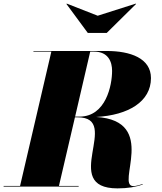

<svg xmlns="http://www.w3.org/2000/svg" viewBox="-55 -1032 894 1062"><path d="M485.5 -945 314.5 -1012 312.5 -1010 430.5 -850H535.5L697.5 -1010L696 -1012ZM-35 -3.5V0H380V-3.5H271L359.5 -383H375C621 -383 272 10 595 10C651 10 699 2 735 -12L733.5 -14.5C715 -7.5 694.5 -2.5 683 -2.5C583 -2.5 823.5 -364.5 477 -385C655.5 -395 780 -470 780 -600C780 -710 666 -750 535 -750H130V-746.5H229L56 -3.5ZM465 -746.5C545 -746.5 565 -689 565 -640C565 -561 531 -387 385 -387H360.5L444 -746.5Z"/></svg>

Font: Bodoni* 48pt Fatface
Style: Italic
Weight: 900
Italic angle: -13°
Version: Version 2.3